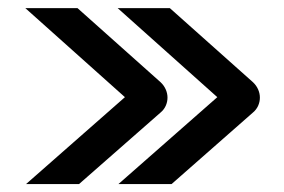

<svg xmlns="http://www.w3.org/2000/svg" viewBox="-20 -508 707 478"><path d="M402.8 -487.8 609.9 -303.2Q618.2 -295.4 622.6 -285.4Q627 -275.4 627 -265.1Q627 -254.4 622.6 -244.6Q618.2 -234.9 609.9 -228L407.2 -49.8H274.9L521 -266.1L272.9 -487.8ZM172.9 -487.8 379.9 -303.2Q388.2 -295.4 392.6 -285.4Q397 -275.4 397 -265.1Q397 -254.4 392.6 -244.6Q388.2 -234.9 379.9 -228L176.8 -49.8H44.9L291 -266.1L43 -487.8Z"/></svg>

Font: Bruno Ace
Style: Regular
Weight: 400
Designer: Astigmatic (AOETI)
Foundry: Astigmatic (AOETI)
Version: Version 1.000